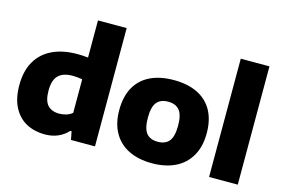

<svg xmlns="http://www.w3.org/2000/svg" viewBox="-102 -1033 1859 1267"><g transform="rotate(15 827.5 -399.0)"><path d="M34 -262.5Q34 -356.5 71.2 -422.8Q108.5 -489 180 -523.8Q251.5 -558.5 353 -558.5Q383 -558.5 425 -554.5V-808H621V0H457L446 -56.5H437Q409.5 -25.5 369.5 -8Q329.5 9.5 279.5 9.5Q210 9.5 154.5 -19.5Q99 -48.5 66.5 -109.5Q34 -170.5 34 -262.5ZM425 -176.5V-405.5Q391.5 -412 359.5 -412Q293 -412 261.2 -379.8Q229.5 -347.5 229.5 -277Q229.5 -207.5 257 -177.5Q284.5 -147.5 336.5 -147.5Q361.5 -147.5 384.8 -154.8Q408 -162 425 -176.5Z M713.5 -273.5Q713.5 -365 748.5 -428.5Q783.5 -492 850.5 -524.8Q917.5 -557.5 1012 -557.5Q1106.5 -557.5 1173.5 -524.8Q1240.5 -492 1275.8 -428.5Q1311 -365 1311 -274Q1311 -183.5 1274.5 -119.5Q1238 -55.5 1170.8 -22.5Q1103.5 10.5 1012 10.5Q920.5 10.5 853.2 -22.2Q786 -55 749.8 -119Q713.5 -183 713.5 -273.5ZM1115.5 -273Q1115.5 -347 1089.8 -378.5Q1064 -410 1012 -410Q960.5 -410 934.8 -378.8Q909 -347.5 909 -274Q909 -200 934.5 -168.2Q960 -136.5 1012 -136.5Q1064 -136.5 1089.8 -168Q1115.5 -199.5 1115.5 -273Z M1400.5 0V-808H1596.5V0Z"/></g></svg>

Font: Encode Sans Semi Expanded ExBd
Style: Regular
Weight: 800
Width: 6
Designer: Multiple Designers
Foundry: Impallari Type
Version: Version 2.000